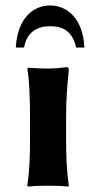

<svg xmlns="http://www.w3.org/2000/svg" viewBox="-20 -680 352 703"><path d="M90 -235V-180C90 -105 88 -54 80 0L82 3C103 1 121 0 156 0C190 0 211 1 230 3L232 0C224 -57 222 -104 222 -180V-246C222 -321 226 -364 232 -424C232 -431 229 -434 223 -434C209 -432 182 -429 154 -429C128 -429 101 -431 83 -432L80 -428C88 -385 90 -310 90 -235ZM259 -506H289C284 -612 226 -660 163 -660C99 -660 43 -609 38 -506H68C78 -562 116 -584 163 -584C212 -584 245 -565 259 -506Z"/></svg>

Font: Libertinus Sans
Style: Bold
Weight: 700
Designer: Philipp H. Poll, Khaled Hosny
Foundry: Caleb Maclennan
Version: Version 7.050;RELEASE